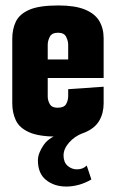

<svg xmlns="http://www.w3.org/2000/svg" viewBox="-20 -496 425 704"><path d="M192 5Q123 5 87 -11Q51 -27 38 -55Q25 -83 25 -117V-354Q25 -389 38 -416.5Q51 -444 87 -460Q123 -476 194 -476Q255 -476 291.5 -461Q328 -446 344 -419Q360 -392 360 -356V-271L230 -262V-332Q230 -346 222.5 -361Q215 -376 193 -376Q170 -376 162.5 -361Q155 -346 155 -332V-142Q155 -128 162.5 -114.5Q170 -101 191 -101Q215 -101 222.5 -114.5Q230 -128 230 -144V-169L360 -178V-117Q360 -81 344 -53.5Q328 -26 291.5 -10.5Q255 5 192 5ZM40 -210V-278H360V-210ZM223 188Q179 188 149 164Q119 140 119 92Q119 66 140.5 35Q162 4 217 -11L284 -8Q253 4 233 27Q213 50 213 74Q213 99 228 112Q243 125 262 125Q273 125 282 121.5Q291 118 298 111L315 162Q293 175 269.5 181.5Q246 188 223 188Z"/></svg>

Font: Smooch Sans Thin ExtraBold
Style: Regular
Weight: 800
Version: Version 1.010